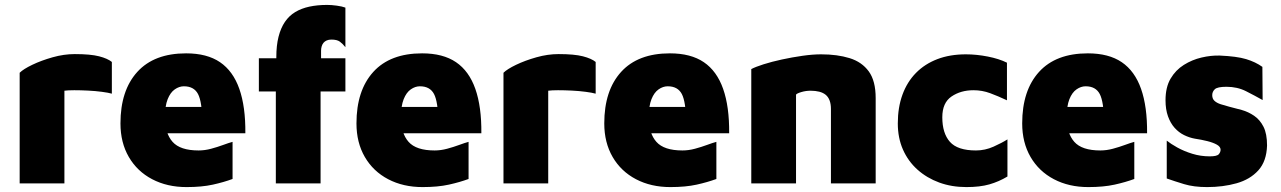

<svg xmlns="http://www.w3.org/2000/svg" viewBox="-20 -746 5209 781"><path d="M60 0V-450Q75 -465 111.5 -482.5Q148 -500 194 -513Q240 -526 284 -526Q348 -526 383 -517Q418 -508 435 -494V-365Q421 -369 394.5 -372.5Q368 -376 338 -377.5Q308 -379 282 -379Q256 -379 242 -377V0Z M739 15Q660 15 599 -17Q538 -49 504 -107.5Q470 -166 470 -244Q470 -378 538.5 -453.5Q607 -529 737 -529Q822 -529 875 -493Q928 -457 953.5 -384.5Q979 -312 978 -204H599L575 -311H822L803 -249Q802 -332 785.5 -363.5Q769 -395 728 -395Q709 -395 691 -382.5Q673 -370 662 -342.5Q651 -315 651 -269Q651 -204 682 -169Q713 -134 788 -134Q813 -134 839 -141Q865 -148 888 -156.5Q911 -165 926 -169V-18Q891 -5 846 5Q801 15 739 15Z M1102 0V-374H1033V-509H1104V-514Q1104 -561 1113 -596.5Q1122 -632 1139 -657Q1156 -682 1181 -697Q1206 -712 1238.5 -719Q1271 -726 1311 -726Q1328 -726 1350 -723Q1372 -720 1385 -715V-554Q1374 -568 1362.5 -576.5Q1351 -585 1328 -585Q1317 -585 1309 -581.5Q1301 -578 1296 -572Q1291 -566 1288.5 -557.5Q1286 -549 1286 -540V-509H1385V-374H1284V0Z M1699 15Q1620 15 1559 -17Q1498 -49 1464 -107.5Q1430 -166 1430 -244Q1430 -378 1498.5 -453.5Q1567 -529 1697 -529Q1782 -529 1835 -493Q1888 -457 1913.5 -384.5Q1939 -312 1938 -204H1559L1535 -311H1782L1763 -249Q1762 -332 1745.5 -363.5Q1729 -395 1688 -395Q1669 -395 1651 -382.5Q1633 -370 1622 -342.5Q1611 -315 1611 -269Q1611 -204 1642 -169Q1673 -134 1748 -134Q1773 -134 1799 -141Q1825 -148 1848 -156.5Q1871 -165 1886 -169V-18Q1851 -5 1806 5Q1761 15 1699 15Z M2028 0V-450Q2043 -465 2079.5 -482.5Q2116 -500 2162 -513Q2208 -526 2252 -526Q2316 -526 2351 -517Q2386 -508 2403 -494V-365Q2389 -369 2362.5 -372.5Q2336 -376 2306 -377.5Q2276 -379 2250 -379Q2224 -379 2210 -377V0Z M2707 15Q2628 15 2567 -17Q2506 -49 2472 -107.5Q2438 -166 2438 -244Q2438 -378 2506.5 -453.5Q2575 -529 2705 -529Q2790 -529 2843 -493Q2896 -457 2921.5 -384.5Q2947 -312 2946 -204H2567L2543 -311H2790L2771 -249Q2770 -332 2753.5 -363.5Q2737 -395 2696 -395Q2677 -395 2659 -382.5Q2641 -370 2630 -342.5Q2619 -315 2619 -269Q2619 -204 2650 -169Q2681 -134 2756 -134Q2781 -134 2807 -141Q2833 -148 2856 -156.5Q2879 -165 2894 -169V-18Q2859 -5 2814 5Q2769 15 2707 15Z M3036 -465Q3053 -474 3086 -484.5Q3119 -495 3160.5 -504Q3202 -513 3244 -519Q3286 -525 3320 -525Q3386 -525 3436 -509.5Q3486 -494 3514 -455.5Q3542 -417 3542 -347V0H3360V-303Q3360 -323 3354.5 -337.5Q3349 -352 3338.5 -360.5Q3328 -369 3312.5 -373Q3297 -377 3277 -377Q3258 -377 3239.5 -371.5Q3221 -366 3218 -361V0H3036Z M3911 15Q3851 15 3800.5 -3.5Q3750 -22 3712 -56Q3674 -90 3653 -137.5Q3632 -185 3632 -244Q3632 -309 3651 -361Q3670 -413 3706 -449.5Q3742 -486 3793 -505.5Q3844 -525 3909 -525Q3952 -525 3998 -516Q4044 -507 4076 -491V-338Q4040 -355 4007.5 -367Q3975 -379 3940 -379Q3888 -379 3850.5 -353.5Q3813 -328 3813 -269Q3813 -204 3844 -169Q3875 -134 3950 -134Q3987 -134 4021.5 -149.5Q4056 -165 4078 -179V-28Q4043 -7 4004.5 4Q3966 15 3911 15Z M4407 15Q4328 15 4267 -17Q4206 -49 4172 -107.5Q4138 -166 4138 -244Q4138 -378 4206.5 -453.5Q4275 -529 4405 -529Q4490 -529 4543 -493Q4596 -457 4621.5 -384.5Q4647 -312 4646 -204H4267L4243 -311H4490L4471 -249Q4470 -332 4453.5 -363.5Q4437 -395 4396 -395Q4377 -395 4359 -382.5Q4341 -370 4330 -342.5Q4319 -315 4319 -269Q4319 -204 4350 -169Q4381 -134 4456 -134Q4481 -134 4507 -141Q4533 -148 4556 -156.5Q4579 -165 4594 -169V-18Q4559 -5 4514 5Q4469 15 4407 15Z M4890 15Q4836 15 4796.5 3Q4757 -9 4726 -20V-174Q4742 -161 4769 -146Q4796 -131 4830 -120.5Q4864 -110 4901 -110Q4930 -110 4937.5 -118.5Q4945 -127 4945 -137Q4945 -149 4930 -157.5Q4915 -166 4891 -172Q4867 -178 4840 -182Q4818 -186 4796.5 -196.5Q4775 -207 4758 -226Q4741 -245 4731 -273Q4721 -301 4721 -338Q4721 -391 4741.5 -426Q4762 -461 4795.5 -482Q4829 -503 4867.5 -512Q4906 -521 4941 -520Q5011 -517 5049 -505.5Q5087 -494 5115 -474L5116 -339Q5084 -357 5048.5 -375Q5013 -393 4969 -393Q4932 -393 4921.5 -383Q4911 -373 4911 -359Q4911 -344 4920.5 -335.5Q4930 -327 4945.5 -322Q4961 -317 4980 -312Q5005 -306 5031.5 -298.5Q5058 -291 5081.5 -275Q5105 -259 5119.5 -230.5Q5134 -202 5134 -154Q5132 -90 5098.5 -53Q5065 -16 5010 -0.5Q4955 15 4890 15Z"/></svg>

Font: Maven Pro Black
Style: Regular
Weight: 900
Designer: Joe Prince
Foundry: Joe Prince
Version: Version 2.103